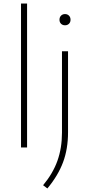

<svg xmlns="http://www.w3.org/2000/svg" viewBox="-20 -828 500 1078"><path d="M98 0V-808H132V0ZM246 230 222 212Q277 146 302.5 74.5Q328 3 328 -83V-540H362V-85Q362 8 334 83Q306 158 246 230ZM345 -686Q331.5 -686 322.8 -694.5Q314 -703 314 -717Q314 -731.5 322.8 -740.2Q331.5 -749 345 -749Q358.5 -749 367.2 -740.2Q376 -731.5 376 -717Q376 -703 367.2 -694.5Q358.5 -686 345 -686Z"/></svg>

Font: Encode Sans Expanded Thin
Style: Regular
Weight: 100
Width: 7
Designer: Multiple Designers
Foundry: Impallari Type
Version: Version 3.000; ttfautohint (v1.8.3) -l 8 -r 50 -G 200 -x 14 